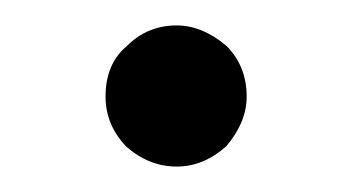

<svg xmlns="http://www.w3.org/2000/svg" viewBox="-20 -360 278 151"><path d="M174 -284Q174 -264 158 -245Q140 -229 119 -229Q97 -229 79 -245Q63 -262 63 -284Q63 -310 80 -324Q96 -340 119 -340Q139 -340 158 -324Q174 -308 174 -284Z"/></svg>

Font: GFS Artemisia
Style: Regular
Weight: 400
Designer: Takis Katsoulidis and George D. Matthiopoulos
Foundry: Takis Katsoulidis and George D. Matthiopoulos
Version: Version 1.0